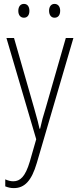

<svg xmlns="http://www.w3.org/2000/svg" viewBox="-20 -724 402 986"><path d="M74 -668C74 -648 84 -633 103 -633C121 -633 131 -647 131 -668C131 -690 121 -704 103 -704C84 -704 74 -689 74 -668ZM232 -669C232 -648 242 -633 260 -633C279 -633 289 -647 289 -669C289 -690 278 -704 260 -704C242 -704 232 -689 232 -669ZM13 -529 166 -9 133 106C110 183 84 207 48 207C34 207 20 203 7 197V233C22 239 35 242 51 242C106 242 142 205 169 113L357 -529H318L214 -167C202 -130 194 -99 186 -63H183C178 -86 173 -107 156 -166L52 -529Z"/></svg>

Font: Noto Sans Gurmukhi Condensed ExtraLight
Style: Regular
Weight: 200
Width: 3
Designer: Jelle Bosma - Monotype Design Team
Foundry: Monotype Imaging Inc.
Version: Version 2.004